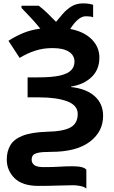

<svg xmlns="http://www.w3.org/2000/svg" viewBox="-20 -887 672 1134"><path d="M470 -867Q493 -867 508 -864Q523 -861 530 -859V-785Q516 -791 487 -791Q463 -791 439 -770Q415 -749 395 -716Q477 -700 522 -654.5Q567 -609 567 -547Q567 -475 520 -431Q473 -387 400 -376V-373Q490 -363 539.5 -318.5Q589 -274 589 -203Q589 -109 510 -49.5Q431 10 280 10Q231 10 207 15Q183 20 175 30Q167 40 167 57Q167 76 182.5 88Q198 100 238 100Q294 100 332 97.5Q370 95 407 95Q444 95 463.5 100.5Q483 106 490 115V227Q480 217 456.5 212Q433 207 412 207Q379 207 323.5 209Q268 211 207 211Q112 211 66 165.5Q20 120 20 55Q20 7 41 -29Q62 -65 114 -85.5Q166 -106 260 -109Q354 -111 396.5 -134.5Q439 -158 439 -214Q439 -265 377 -288.5Q315 -312 210 -312H143V-430H203Q288 -430 335 -441Q382 -452 401 -473Q420 -494 420 -523Q420 -560 387 -581.5Q354 -603 290 -603Q234 -603 186 -587Q138 -571 96 -545L30 -646Q70 -672 115 -691Q160 -710 218 -718Q193 -749 160.5 -784Q128 -819 107 -840V-853H209Q232 -836 259 -810Q286 -784 311 -758Q330 -781 352 -806.5Q374 -832 403 -849.5Q432 -867 470 -867Z"/></svg>

Font: BC Sans
Style: Bold
Weight: 700
Designer: Monotype Design Team
Province of B.C.
Foundry: Monotype Imaging Inc.
Version: Version 2.000;GOOG;noto-source:20170915:90ef993387c0